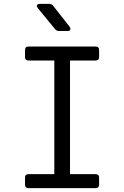

<svg xmlns="http://www.w3.org/2000/svg" viewBox="-20 -970 640 990"><path d="M127 0Q109 0 109 -18V-55Q109 -72 127 -72H260V-658H127Q109 -658 109 -675V-712Q109 -730 127 -730H473Q491 -730 491 -712V-675Q491 -658 473 -658H341V-72H473Q491 -72 491 -55V-18Q491 0 473 0ZM285 -810Q271 -810 263 -821L175 -928Q168 -937 171 -943.5Q174 -950 186 -950H233Q247 -950 255 -939L339 -832Q345 -823 342 -816.5Q339 -810 328 -810Z"/></svg>

Font: Pitagon Sans Mono Light
Style: Regular
Weight: 300
Monospace: yes
Designer: Travis Tran
Foundry: Pitagon
Version: Version 1.001; ttfautohint (v1.8.4.7-5d5b);gftools[0.9.26]